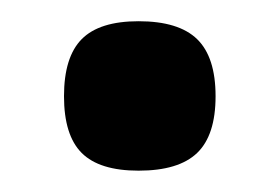

<svg xmlns="http://www.w3.org/2000/svg" viewBox="-20 -347 262 180"><path d="M109.9 -327.1Q147.5 -327.1 164.8 -310.3Q182.1 -293.5 182.1 -256.8Q182.1 -220.2 164.8 -203.6Q147.5 -187 109.9 -187Q73.2 -187 56.6 -203.6Q40 -220.2 40 -256.8Q40 -293.5 56.6 -310.3Q73.2 -327.1 109.9 -327.1Z"/></svg>

Font: Fivo Sans Modern Med
Style: Regular
Weight: 450
Designer: Alexander Slobzheninov
Foundry: Alexander Slobzheninov
Version: 1.0